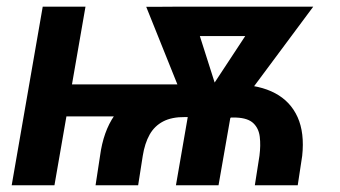

<svg xmlns="http://www.w3.org/2000/svg" viewBox="-20 -548 1007 568"><path d="M581.5 -298.3 564.9 -203.6H95.2L111.8 -298.3ZM232.9 -528.3 141.1 0H14.6L106.4 -528.3ZM388.7 0H262.7L275.9 -86.4Q285.6 -159.2 318.4 -206.3Q351.1 -253.4 404.5 -276.1Q458 -298.8 530.3 -298.8L681.6 -297.9Q748.5 -296.4 793.9 -272.2Q839.4 -248 860.4 -201.4Q881.3 -154.8 874 -86.9L860.8 0H733.9L747.6 -87.4Q751.5 -118.2 748.5 -143.1Q745.6 -168 729.7 -183.3Q713.9 -198.7 679.2 -200.2L527.3 -201.7Q488.3 -202.1 462.6 -188.7Q437 -175.3 422.6 -149.7Q408.2 -124 402.3 -86.9ZM838.4 -528.3 823.2 -441.4H474.6L490.2 -528.3ZM580.6 -251.5 762.7 -528.3H906.7L657.7 -193.4H586.4ZM543.5 -528.3 636.2 -237.3 614.7 -193.4H546.9L412.6 -527.8ZM672.4 -262.2 626.5 0H500.5L545.9 -262.2Z"/></svg>

Font: Roboto SemiBold
Style: Italic
Weight: 600
Designer: Christian Robertson
Foundry: Google
Version: Version 3.009; 2024